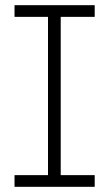

<svg xmlns="http://www.w3.org/2000/svg" viewBox="-20 -720 421 740"><path d="M165 -16V-684H214V-16ZM36 -655V-700H345V-655ZM36 0V-45H345V0Z"/></svg>

Font: SUSE Thin ExtraLight
Style: Regular
Weight: 250
Version: Version 1.000